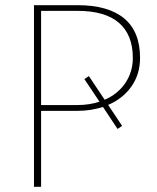

<svg xmlns="http://www.w3.org/2000/svg" viewBox="-20 -723 606 743"><path d="M385 -337Q411 -348 431.2 -364.8Q451.5 -381.5 465.5 -402.5Q479.5 -423.5 486.8 -447.8Q494 -472 494 -499Q494 -588 440.5 -634.5Q387 -681 279.5 -681H139V-316.5H279.5Q326 -316.5 365 -329.5L306.5 -417L324 -428.5ZM279.5 -703Q398.5 -703 460.2 -652Q522 -601 522 -499Q522 -436.5 489.2 -389.2Q456.5 -342 398.5 -317L452.5 -236L435 -224L378.5 -309Q356 -302 331.2 -298Q306.5 -294 279.5 -294H139V0H111.5V-703Z"/></svg>

Font: Lato 2
Style: Regular
Weight: 200
Designer: Lukasz Dziedzic with Adam Twardoch and Botio Nikoltchev
Foundry: tyPoland Lukasz Dziedzic
Version: Version 2.015; 2015-08-06; http://www.latofonts.com/